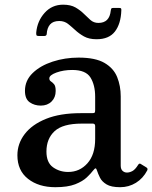

<svg xmlns="http://www.w3.org/2000/svg" viewBox="-20 -770 635 800"><path d="M52.5 -123Q52.5 -171.5 82.8 -211.2Q113 -251 171.8 -274.8Q230.5 -298.5 316.5 -298.5H363.5Q372 -298.5 374.2 -300.5Q376.5 -302.5 376.5 -311.5V-367Q376.5 -415.5 357 -447Q337.5 -478.5 281 -478.5Q245 -478.5 215.2 -467.8Q185.5 -457 185.5 -443.5Q185.5 -435 192.2 -430.8Q199 -426.5 205.5 -418.8Q212 -411 212 -391Q212 -364 194.8 -347Q177.5 -330 150 -330Q123.5 -330 103.8 -343.8Q84 -357.5 84 -391.5Q84 -434.5 116 -465.5Q148 -496.5 199.2 -513.2Q250.5 -530 307.5 -530Q377.5 -530 415.5 -507.8Q453.5 -485.5 468.2 -448.8Q483 -412 483 -368.5V-80Q483 -65 490.8 -58Q498.5 -51 509 -51Q519.5 -51 531.2 -57Q543 -63 555.5 -83Q560.5 -91.5 567 -86.5L590.5 -72Q597 -67.5 593.5 -60Q576 -26.5 546.2 -8.2Q516.5 10 481 10H480.5Q443 10 423.8 -1.8Q404.5 -13.5 396.5 -29.8Q388.5 -46 384.5 -58.5Q381.5 -68.5 378.2 -68.5Q375 -68.5 368 -59.5Q359 -47.5 341.8 -31Q324.5 -14.5 293.2 -2.2Q262 10 210.5 10Q141 10 96.8 -24.8Q52.5 -59.5 52.5 -123ZM173.5 -138.5Q173.5 -92.5 201 -73Q228.5 -53.5 264 -53.5Q312 -53.5 344.2 -89.5Q376.5 -125.5 376.5 -191V-245Q376.5 -255 366.5 -255H321Q241.5 -255 207.5 -223.5Q173.5 -192 173.5 -138.5ZM382.5 -606.5Q351 -606.5 330 -618.2Q309 -630 292.5 -645.5Q279.5 -657.5 264 -670Q248.5 -682.5 227 -682.5Q201 -682.5 188.5 -668Q176 -653.5 174.5 -627Q173 -620 164 -620H141.5Q133 -620 131.8 -623.8Q130.5 -627.5 131 -635Q135.5 -682.5 166 -716.5Q196.5 -750.5 243 -750.5Q274.5 -750.5 294.8 -738.8Q315 -727 330.5 -711.5Q342.5 -699.5 356.5 -687Q370.5 -674.5 390 -674.5Q436.5 -674.5 441.5 -726Q442.5 -732 444 -734.5Q445.5 -737 453 -737H476Q483 -737 484.5 -734.5Q486 -732 485.5 -726Q483.5 -670.5 458.8 -638.5Q434 -606.5 382.5 -606.5Z"/></svg>

Font: Besley* Medium
Style: Regular
Weight: 500
Designer: Owen Earl
Foundry: indestructible type*
Version: Version 3.000; ttfautohint (v1.8.3)